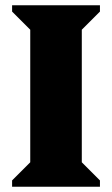

<svg xmlns="http://www.w3.org/2000/svg" viewBox="-20 -710 426 730"><path d="M26 0V-24L95 -93V-597L26 -666V-690H360V-666L291 -597V-93L360 -24V0Z"/></svg>

Font: Platypi ExtraBold
Style: Regular
Weight: 800
Designer: David Sargent
Foundry: Bolt Cutter Type
Version: Version 1.200; ttfautohint (v1.8.4.7-5d5b)